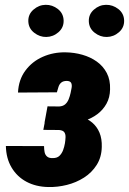

<svg xmlns="http://www.w3.org/2000/svg" viewBox="-20 -751 525 781"><path d="M264.6 -251.5 161.1 -252 173.3 -318.4 220.7 -317.9Q236.3 -318.8 245.4 -326.9Q254.4 -335 259.3 -347.2Q264.2 -359.4 267.1 -372.6Q269 -381.8 271.2 -393.3Q273.4 -404.8 269.8 -413.1Q266.1 -421.4 252 -421.9Q237.8 -421.9 229.7 -415.5Q221.7 -409.2 218 -397.9Q214.4 -386.7 211.4 -375.5L53.2 -374.5Q55.7 -426.8 83.3 -463.9Q110.8 -501 154.1 -520Q197.3 -539.1 247.1 -538.1Q282.2 -537.6 314.9 -528.3Q347.7 -519 373.5 -500.7Q399.4 -482.4 414.3 -454.1Q429.2 -425.8 427.7 -387.2Q427.2 -354.5 413.1 -329.1Q398.9 -303.7 375.7 -286.4Q352.5 -269 323.7 -260.3Q294.9 -251.5 264.6 -251.5ZM168.5 -287.1 252.4 -286.6Q283.2 -285.2 309.6 -276.9Q335.9 -268.6 355.2 -252.2Q374.5 -235.8 384.8 -211.2Q395 -186.5 394 -153.3Q393.1 -111.3 373.3 -80.1Q353.5 -48.8 321.8 -28.6Q290 -8.3 252 1.2Q213.9 10.7 176.3 9.8Q126 8.8 87.6 -11.7Q49.3 -32.2 27.1 -69.6Q4.9 -106.9 3.9 -157.2L159.2 -156.7Q159.2 -143.6 161.4 -132.3Q163.6 -121.1 171.4 -114.3Q179.2 -107.4 194.8 -107.9Q212.4 -107.9 221.9 -117.2Q231.4 -126.5 236.6 -140.1Q241.7 -153.8 244.1 -168Q246.1 -180.7 246.6 -192.6Q247.1 -204.6 241.9 -212.6Q236.8 -220.7 220.7 -222.2L156.2 -222.7ZM95.2 -664.1Q94.2 -692.9 116.2 -711.9Q138.2 -731 165.5 -731.4Q192.9 -731.9 215.3 -714.4Q237.8 -696.8 238.8 -668Q239.7 -639.2 218 -620.1Q196.3 -601.1 168.5 -600.6Q141.6 -600.1 118.9 -617.9Q96.2 -635.7 95.2 -664.1ZM341.3 -664.1Q340.3 -692.9 362.1 -711.9Q383.8 -731 411.1 -731.4Q438.5 -731.9 461.2 -714.4Q483.9 -696.8 484.9 -668Q485.8 -639.2 464.1 -620.1Q442.4 -601.1 414.6 -600.6Q387.7 -600.1 365 -617.9Q342.3 -635.7 341.3 -664.1Z"/></svg>

Font: Roboto Condensed Black
Style: Italic
Weight: 900
Italic angle: -12°
Designer: Christian Robertson
Foundry: Google
Version: Version 3.008; 2023